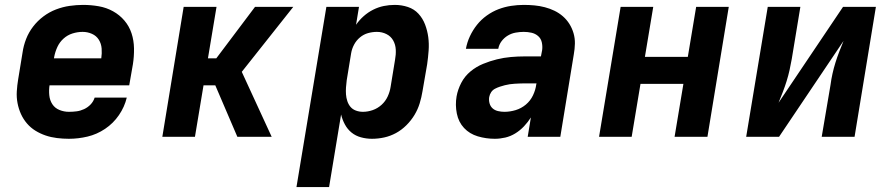

<svg xmlns="http://www.w3.org/2000/svg" viewBox="-20 -558 3640 783"><path d="M261 8Q237 8 212.5 5Q188 2 166 -5.5Q144 -13 124.5 -25Q105 -37 90 -54.5Q75 -72 65.5 -93Q56 -114 51.5 -137.5Q47 -161 48.5 -185.5Q50 -210 54 -234L72 -344Q76 -372 86.5 -399Q97 -426 115 -449.5Q133 -473 157 -491Q181 -509 208.5 -519.5Q236 -530 264 -534Q292 -538 319 -538Q351 -538 382.5 -532.5Q414 -527 441 -512Q468 -497 487.5 -474Q507 -451 516.5 -422Q526 -393 526.5 -360.5Q527 -328 522 -296L507 -210H182Q179 -190 181 -169.5Q183 -149 193.5 -133Q204 -117 222.5 -109.5Q241 -102 261 -102Q277 -102 292.5 -104Q308 -106 323 -113Q338 -120 349.5 -132Q361 -144 366 -160H497Q488 -122 465 -88.5Q442 -55 408.5 -32.5Q375 -10 337 -1Q299 8 261 8ZM393 -320Q396 -340 394.5 -360Q393 -380 383 -396Q373 -412 355 -420Q337 -428 317 -428Q296 -428 275.5 -421.5Q255 -415 239 -400.5Q223 -386 214 -366.5Q205 -347 201 -326L200 -320Z M642 0 729 -530H863L828 -320H862L1020 -530H1176L966 -265L1088 0H948L858 -210H810L775 0Z M1189 205 1311 -530H1444L1432 -457Q1445 -476 1463 -492Q1481 -508 1502 -518.5Q1523 -529 1545 -533.5Q1567 -538 1590 -538Q1618 -538 1643.5 -529.5Q1669 -521 1686.5 -502Q1704 -483 1713.5 -458Q1723 -433 1726.5 -406.5Q1730 -380 1728 -352Q1726 -324 1722 -296L1703 -186Q1699 -161 1691.5 -136.5Q1684 -112 1670.5 -89.5Q1657 -67 1637.5 -47.5Q1618 -28 1595 -15.5Q1572 -3 1547 2.5Q1522 8 1497 8Q1474 8 1452 2Q1430 -4 1413.5 -17.5Q1397 -31 1386.5 -50.5Q1376 -70 1371 -91L1322 205ZM1460 -102Q1480 -102 1500 -109Q1520 -116 1536 -130.5Q1552 -145 1561 -164.5Q1570 -184 1573 -204L1591 -314Q1595 -335 1594 -355.5Q1593 -376 1583.5 -393Q1574 -410 1556 -419Q1538 -428 1517 -428Q1499 -428 1481 -423Q1463 -418 1448 -405.5Q1433 -393 1424 -376Q1415 -359 1412 -341L1394 -231Q1392 -216 1391 -201.5Q1390 -187 1391 -173Q1392 -159 1396.5 -145.5Q1401 -132 1409.5 -122Q1418 -112 1431.5 -107Q1445 -102 1460 -102Z M1998 8Q1962 8 1928.5 -2Q1895 -12 1872.5 -36Q1850 -60 1843 -95Q1836 -130 1842 -165Q1847 -193 1861 -220Q1875 -247 1898.5 -266.5Q1922 -286 1950 -297.5Q1978 -309 2006.5 -316Q2035 -323 2063.5 -325.5Q2092 -328 2120 -328H2186L2191 -354Q2193 -370 2189.5 -385.5Q2186 -401 2174.5 -411Q2163 -421 2147.5 -424.5Q2132 -428 2116 -428Q2100 -428 2083 -425Q2066 -422 2051 -413Q2036 -404 2025.5 -390Q2015 -376 2012 -359H1880Q1885 -386 1896.5 -410.5Q1908 -435 1925 -456.5Q1942 -478 1965 -494.5Q1988 -511 2013 -520.5Q2038 -530 2064 -534Q2090 -538 2116 -538Q2138 -538 2159.5 -536Q2181 -534 2202 -528.5Q2223 -523 2241.5 -514Q2260 -505 2275.5 -491.5Q2291 -478 2302 -460.5Q2313 -443 2319 -422.5Q2325 -402 2324.5 -380Q2324 -358 2320 -336L2265 0H2132L2145 -79Q2133 -60 2117 -43Q2101 -26 2081.5 -14Q2062 -2 2040.5 3Q2019 8 1998 8ZM2037 -102Q2060 -102 2083 -109Q2106 -116 2124.5 -131.5Q2143 -147 2153.5 -169Q2164 -191 2167 -214L2168 -218H2120Q2110 -218 2099.5 -217.5Q2089 -217 2079 -216.5Q2069 -216 2059 -214.5Q2049 -213 2039 -210.5Q2029 -208 2018.5 -204.5Q2008 -201 1998.5 -196Q1989 -191 1983 -182Q1977 -173 1975 -162Q1973 -149 1976.5 -136.5Q1980 -124 1989 -116Q1998 -108 2011 -105Q2024 -102 2037 -102Z M2423 0 2511 -530H2644L2610 -326H2785L2819 -530H2952L2865 0H2731L2767 -216H2592L2556 0Z M3023 0 3111 -530H3244L3209 -318Q3205 -295 3200 -272.5Q3195 -250 3188 -227.5Q3181 -205 3172.5 -183Q3164 -161 3155 -139L3418 -530H3552L3465 0H3331L3367 -212Q3370 -235 3375 -257.5Q3380 -280 3387 -302.5Q3394 -325 3402.5 -347Q3411 -369 3420 -391L3157 0Z"/></svg>

Font: Iosevka Curly XBdExObl
Style: Regular
Weight: 800
Width: 7
Italic angle: -9°
Monospace: yes
Designer: Belleve Invis
Foundry: Belleve Invis
Version: Version 11.1.0; ttfautohint (v1.8.3)